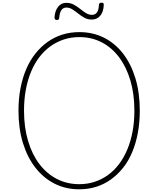

<svg xmlns="http://www.w3.org/2000/svg" viewBox="-20 -1384 1173 1423"><path d="M568 19Q467 19 385 -22.5Q303 -64 243 -140.5Q183 -217 150 -324Q117 -431 117 -564Q117 -653 132 -730.5Q147 -808 174.5 -872Q202 -936 242 -986.5Q282 -1037 332.5 -1073Q383 -1109 442 -1127.5Q501 -1146 568 -1146Q668 -1146 750 -1105Q832 -1064 891.5 -987.5Q951 -911 983.5 -804Q1016 -697 1016 -564Q1016 -476 1001.5 -398.5Q987 -321 959.5 -255.5Q932 -190 892 -140Q852 -90 802 -54Q752 -18 693 0.5Q634 19 568 19ZM568 -19Q628 -19 681.5 -36.5Q735 -54 780.5 -87Q826 -120 862 -167.5Q898 -215 923.5 -276Q949 -337 962.5 -409Q976 -481 976 -564Q976 -688 946 -788.5Q916 -889 862 -960.5Q808 -1032 733.5 -1070.5Q659 -1109 568 -1109Q507 -1109 453.5 -1091.5Q400 -1074 354 -1041Q308 -1008 272 -961Q236 -914 210.5 -853Q185 -792 171.5 -719.5Q158 -647 158 -564Q158 -440 188 -339.5Q218 -239 272.5 -167.5Q327 -96 402 -57.5Q477 -19 568 -19ZM401 -1236Q384 -1236 384 -1254Q387 -1304 410.5 -1333.5Q434 -1363 471 -1363Q502 -1363 527 -1349.5Q552 -1336 573.5 -1318.5Q595 -1301 616.5 -1287.5Q638 -1274 661 -1274Q686 -1274 699 -1292.5Q712 -1311 713 -1348Q714 -1364 732 -1364Q743 -1364 746 -1360.5Q749 -1357 749 -1347Q747 -1296 723 -1267.5Q699 -1239 660 -1239Q630 -1239 605.5 -1252.5Q581 -1266 559.5 -1283.5Q538 -1301 516.5 -1314.5Q495 -1328 472 -1328Q448 -1328 435 -1309Q422 -1290 419 -1253Q418 -1243 414.5 -1239.5Q411 -1236 401 -1236Z"/></svg>

Font: Playwrite BR Thin
Style: Regular
Weight: 250
Version: Version 1.003